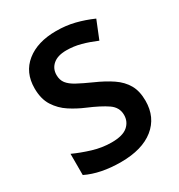

<svg xmlns="http://www.w3.org/2000/svg" viewBox="-174 -840 898 965"><g transform="rotate(-30 275.0 -357.0)"><path d="M508 -196Q508 -100 439.5 -45Q371 10 248 10Q130 10 48 -30V-153Q94 -132 148 -115.5Q202 -99 257 -99Q321 -99 350 -124Q379 -149 379 -188Q379 -232 340.5 -258.5Q302 -285 231 -315Q188 -333 148 -359Q108 -385 82 -425.5Q56 -466 56 -528Q56 -620 120.5 -672Q185 -724 293 -724Q350 -724 400 -711.5Q450 -699 500 -677L458 -573Q413 -592 372.5 -603Q332 -614 289 -614Q239 -614 212 -591Q185 -568 185 -531Q185 -502 200 -482.5Q215 -463 246.5 -446Q278 -429 327 -407Q384 -382 424.5 -354.5Q465 -327 486.5 -289.5Q508 -252 508 -196Z"/></g></svg>

Font: Noto Sans Lisu SemiBold
Style: Regular
Weight: 600
Designer: Monotype Design Team. David Williams.
Foundry: Monotype Imaging Inc.
Version: Version 2.102; ttfautohint (v1.8.4.7-5d5b)